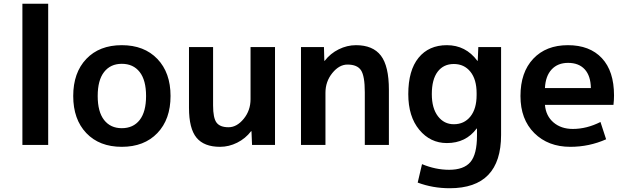

<svg xmlns="http://www.w3.org/2000/svg" viewBox="-20 -770 3321 1020"><path d="M99 0V-750H236V0Z M438.5 -457Q508 -530 627 -530Q746 -530 816 -457Q886 -384 886 -260Q886 -136 816 -63Q746 10 627 10Q508 10 438.5 -63Q369 -136 369 -260Q369 -384 438.5 -457ZM627 -89Q688 -89 722 -132.5Q756 -176 756 -260Q756 -344 722 -387.5Q688 -431 627 -431Q567 -431 533 -387.5Q499 -344 499 -260Q499 -176 533 -132.5Q567 -89 627 -89Z M1112 -520V-210Q1112 -143 1130.5 -118.5Q1149 -94 1194 -94Q1238 -94 1274.5 -138.5Q1311 -183 1311 -243V-520H1441V0H1319L1316 -73H1314Q1284 -34 1240 -12Q1196 10 1149 10Q1064 10 1024 -38.5Q984 -87 984 -197V-520Z M1579 -520H1701L1703 -447H1705Q1735 -486 1779.5 -508Q1824 -530 1871 -530Q1961 -530 2003.5 -474.5Q2046 -419 2046 -293V0H1918V-280Q1918 -366 1898 -396.5Q1878 -427 1826 -427Q1782 -427 1745.5 -382Q1709 -337 1709 -277V0H1579Z M2354 -530Q2454 -530 2516 -447H2518L2521 -520H2642V-53Q2642 230 2369 230Q2279 230 2199 200L2222 102Q2294 132 2366 132Q2444 132 2479 91Q2514 50 2514 -50V-87H2512Q2455 -10 2354 -10Q2266 -10 2207.5 -80.5Q2149 -151 2149 -270Q2149 -396 2203.5 -463Q2258 -530 2354 -530ZM2274 -270Q2274 -195 2306.5 -152.5Q2339 -110 2391 -110Q2446 -110 2479 -151Q2512 -192 2512 -265V-275Q2512 -348 2479 -389Q2446 -430 2391 -430Q2336 -430 2305 -389Q2274 -348 2274 -270Z M2875 -302H3119Q3118 -367 3086.5 -401.5Q3055 -436 2998 -436Q2943 -436 2910.5 -401Q2878 -366 2875 -302ZM2875 -213Q2880 -154 2920.5 -119.5Q2961 -85 3023 -85Q3097 -85 3170 -122L3200 -30Q3110 10 3010 10Q2892 10 2818.5 -63Q2745 -136 2745 -260Q2745 -386 2813 -458Q2881 -530 2997 -530Q3113 -530 3177.5 -461Q3242 -392 3242 -263Q3242 -238 3239 -213Z"/></svg>

Font: Mplus 1p Bold
Style: Bold
Weight: 700
Version: Version 1.061